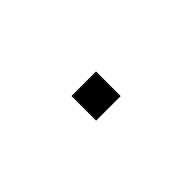

<svg xmlns="http://www.w3.org/2000/svg" viewBox="35 -671 642 642"><g transform="rotate(45 356.0 -350.0)"><path d="M298 -292H414.5V-408H298Z"/></g></svg>

Font: Melete
Style: Regular
Weight: 400
Width: 6
Designer: Sora Sagano
Foundry: DOT COLON
Version: Version 0.200;FEAKit 1.0